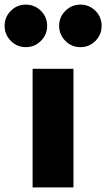

<svg xmlns="http://www.w3.org/2000/svg" viewBox="-104 -811 460 831"><path d="M37.1 0V-513.2H213.9V0ZM-57.1 -634Q-84 -661.1 -84 -699.2Q-84 -737.3 -57.1 -764.2Q-30.3 -791 7.8 -791Q45.9 -791 73 -764.2Q100.1 -737.3 100.1 -699.2Q100.1 -661.1 73 -634Q45.9 -606.9 7.8 -606.9Q-30.3 -606.9 -57.1 -634ZM179 -634Q151.9 -661.1 151.9 -699.2Q151.9 -737.3 179 -764.2Q206.1 -791 244.1 -791Q282.2 -791 309.1 -764.2Q335.9 -737.3 335.9 -699.2Q335.9 -661.1 309.1 -634Q282.2 -606.9 244.1 -606.9Q206.1 -606.9 179 -634Z"/></svg>

Font: Hussar Preview
Style: Bold
Weight: 700
Foundry: Cannot Into Space Fonts, PlusOne Fonts
Version: Version 2.29RC2 "Millennial"